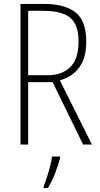

<svg xmlns="http://www.w3.org/2000/svg" viewBox="-20 -734 507 975"><path d="M203 -714Q308 -714 363 -671.5Q418 -629 418 -522Q418 -441 383.5 -393Q349 -345 284 -326L447 0H402L247 -317H123V0H84V-714ZM200 -679H123V-352H223Q294 -352 336.5 -393Q379 -434 379 -523Q379 -608 337 -643.5Q295 -679 200 -679ZM285 70Q275 105 259.5 146.5Q244 188 223 221H202V212Q209 195 218 167Q227 139 234.5 110Q242 81 244 61H285Z"/></svg>

Font: Noto Sans Kannada Condensed ExtraLight
Style: Regular
Weight: 200
Width: 3
Designer: Jelle Bosma - Monotype Design Team
Foundry: Monotype Imaging Inc.
Version: Version 2.005; ttfautohint (v1.8.4.7-5d5b)